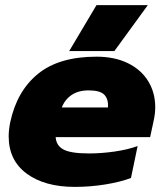

<svg xmlns="http://www.w3.org/2000/svg" viewBox="-20 -717 640 752"><path d="M358 -697H559L428 -517H251ZM14 -183Q14 -208 20 -238Q46 -360 128.5 -427.5Q211 -495 358 -495Q429 -495 481 -469.5Q533 -444 560.5 -399Q588 -354 588 -297Q588 -272 582 -245L568 -180H198Q200 -147 228.5 -131.5Q257 -116 329 -116Q377 -116 429 -123.5Q481 -131 519 -145L493 -20Q451 -4 392 5.5Q333 15 273 15Q155 15 84.5 -37Q14 -89 14 -183ZM403 -296Q405 -329 388.5 -346Q372 -363 327 -363Q287 -363 260.5 -345Q234 -327 222 -296Z"/></svg>

Font: Prompt ExtraBold
Style: Italic
Weight: 800
Italic angle: -12°
Designer: Katatrad Team
Foundry: CadsonDemak
Version: Version 1.001